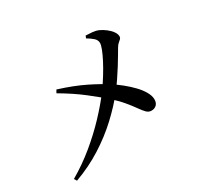

<svg xmlns="http://www.w3.org/2000/svg" viewBox="-154 -979 1308 1226"><g transform="rotate(-30 500.0 -366.5)"><path d="M77 2Q168 -51 247.5 -116.5Q327 -182 394 -253Q461 -324 513 -393Q542 -434 568 -476Q594 -518 614 -556.5Q634 -595 645 -624Q656 -653 656 -667Q656 -689 638 -705Q620 -721 593 -737L600 -754Q623 -753 647.5 -751Q672 -749 693 -740Q715 -730 736.5 -713.5Q758 -697 771.5 -678Q785 -659 785 -641Q785 -631 778 -624Q771 -617 761 -609Q751 -601 741 -584Q732 -569 716 -541.5Q700 -514 679 -480.5Q658 -447 634 -411.5Q610 -376 585 -344Q530 -274 455.5 -204.5Q381 -135 289 -76.5Q197 -18 89 21ZM725 -128Q705 -128 690 -143Q675 -158 656 -185Q637 -212 606.5 -249Q576 -286 525 -331Q485 -366 418 -418.5Q351 -471 254 -528L266 -549Q375 -515 456 -475Q537 -435 591 -399Q622 -379 654 -353Q686 -327 714 -298Q742 -269 759 -239.5Q776 -210 777 -185Q778 -158 763.5 -143Q749 -128 725 -128Z"/></g></svg>

Font: Noto Serif SC ExtraLight SemiBold
Style: Regular
Weight: 600
Version: Version 2.002-H1;hotconv 1.1.0;makeotfexe 2.6.0